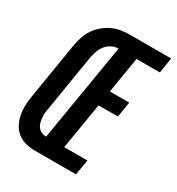

<svg xmlns="http://www.w3.org/2000/svg" viewBox="-176 -845 878 954"><g transform="rotate(30 263.0 -367.5)"><path d="M168 0Q140 0 114 -7Q88 -14 68 -30Q48 -46 36 -69.5Q24 -93 19 -118.5Q14 -144 15 -172Q16 -200 21 -228L74 -552Q79 -577 87 -601.5Q95 -626 110 -648Q125 -670 146 -687.5Q167 -705 191 -716Q215 -727 240 -731Q265 -735 290 -735H526L512 -647H378L344 -441H455L441 -353H330L286 -88H419L404 0ZM182 -88 275 -647Q255 -647 236.5 -637.5Q218 -628 205 -612Q192 -596 185.5 -576.5Q179 -557 175 -538L122 -213Q119 -199 118 -185Q117 -171 118.5 -157.5Q120 -144 123.5 -131.5Q127 -119 135.5 -108.5Q144 -98 156.5 -93Q169 -88 182 -88Z"/></g></svg>

Font: Iosevka Curly Oblique
Style: Bold
Weight: 700
Italic angle: -9°
Monospace: yes
Designer: Belleve Invis
Foundry: Belleve Invis
Version: Version 11.1.0; ttfautohint (v1.8.3)